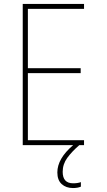

<svg xmlns="http://www.w3.org/2000/svg" viewBox="-20 -734 540 971"><path d="M389 210V187Q373 193 350 193Q297 193 297 135Q297 96 320.5 64Q344 32 381 0H405V-25H121V-364H388V-389H121V-689H405V-714H95V0H350Q270 68 270 138Q270 177 292 197Q314 217 349 217Q373 217 389 210Z"/></svg>

Font: Noto Sans Mono UI Condensed Thin
Style: Regular
Weight: 250
Width: 3
Designer: Monotype Design team
Foundry: Monotype Imaging Inc.
Version: 1.000